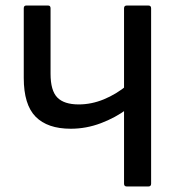

<svg xmlns="http://www.w3.org/2000/svg" viewBox="-20 -675 642 695"><path d="M236 -209Q152 -209 109 -252.5Q66 -296 66 -393V-645Q66 -655 75 -655H154Q163 -655 163 -645V-408Q163 -347 187.5 -322Q212 -297 265 -297Q311 -297 356 -315.5Q401 -334 441 -367V-281Q398 -249 345 -229Q292 -209 236 -209ZM439 0Q429 0 429 -10V-645Q429 -655 439 -655H517Q527 -655 527 -645V-10Q527 0 517 0Z"/></svg>

Font: Sofia Sans Semi Condensed SemiBold
Style: Regular
Weight: 600
Designer: Botio Nikoltchev, Ani Petrova
Foundry: lettersoup
Version: Version 4.100